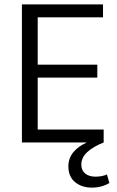

<svg xmlns="http://www.w3.org/2000/svg" viewBox="-20 -650 534 876"><path d="M453 0Q405 19 378 44Q351 69 351 101Q351 127 368.5 141.5Q386 156 415 156Q446 156 468 146L479 185Q444 206 399 206Q353 206 322.5 181Q292 156 292 109Q292 71 315.5 43.5Q339 16 373 2V0H80V-630H450V-571H152V-355H424V-296H152V-59H453Z"/></svg>

Font: Mukta Mahee Light
Style: Regular
Weight: 300
Designer: Shuchita Grover, Noopur Datye, Girish Dalvi, Yashodeep Gholap
Foundry: Ek Type
Version: Version 2.538;PS 1.000;hotconv 16.6.51;makeotf.lib2.5.65220;